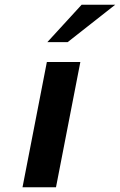

<svg xmlns="http://www.w3.org/2000/svg" viewBox="-20 -792 507 812"><path d="M467.3 -772 266.1 -613.8H180.2L325.2 -772ZM216.8 0H75.2L178.2 -529.8H319.8Z"/></svg>

Font: Aurulent Sans
Style: BoldItalic
Weight: 700
Italic angle: -11°
Version: Version 2007.05.04